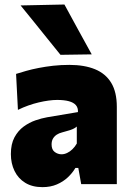

<svg xmlns="http://www.w3.org/2000/svg" viewBox="-20 -796 564 830"><path d="M163.5 13Q119.5 13 89 -5.8Q58.5 -24.5 42.8 -57Q27 -89.5 27 -130Q27 -173.5 42.5 -202.2Q58 -231 82.2 -248.8Q106.5 -266.5 133.5 -275.8Q160.5 -285 183.5 -289L317 -311.5Q318 -330 308 -341.5Q298 -353 277.5 -358.5Q257 -364 227 -364Q210 -364 189.8 -361.2Q169.5 -358.5 147.2 -353.2Q125 -348 102.5 -340Q80 -332 57.5 -321L49.5 -476.5Q68.5 -482.5 93 -489.5Q117.5 -496.5 147 -502.2Q176.5 -508 210 -511.8Q243.5 -515.5 280 -515.5Q344.5 -515.5 390.5 -496.8Q436.5 -478 460.8 -438Q485 -398 485 -334Q485 -308.5 485 -273Q485 -237.5 485 -211.5V-177.5Q485 -137.5 485 -93.2Q485 -49 485 0H331L318.5 -70H306Q293 -48 273 -29.2Q253 -10.5 225.8 1.2Q198.5 13 163.5 13ZM246 -129Q258 -129 270.2 -134.8Q282.5 -140.5 293.2 -151Q304 -161.5 312 -175.5V-249Q307 -244.5 300.2 -240.8Q293.5 -237 281.2 -233Q269 -229 248 -223.5Q235.5 -220.5 225.2 -213.8Q215 -207 209 -196.8Q203 -186.5 203 -171.5Q203 -149 216.5 -139Q230 -129 246 -129ZM241.5 -559Q214 -593 185.8 -628Q157.5 -663 128.5 -699.2Q99.5 -735.5 69 -772.5L258.5 -776.5Q287.5 -722.5 317.2 -668.8Q347 -615 376.5 -561Z"/></svg>

Font: Commissioner Thin ExtraBold
Style: Regular
Weight: 800
Version: Version 1.000